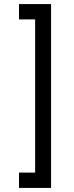

<svg xmlns="http://www.w3.org/2000/svg" viewBox="-20 -820 364 940"><path d="M230 100H73V25H152V-725H73V-800H230Z"/></svg>

Font: Figtree
Style: Regular
Weight: 400
Designer: Erik Kennedy
Foundry: Erik Kennedy
Version: Version 2.002